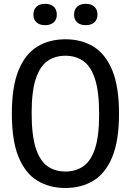

<svg xmlns="http://www.w3.org/2000/svg" viewBox="-20 -950 668 980"><path d="M314 9.5Q231.5 9.5 170 -28.2Q108.5 -66 74.5 -149.2Q40.5 -232.5 40.5 -370Q40.5 -507.5 74.5 -590.8Q108.5 -674 170 -711.8Q231.5 -749.5 314 -749.5Q396 -749.5 457.5 -711.8Q519 -674 553.2 -590.8Q587.5 -507.5 587.5 -370Q587.5 -232.5 553.2 -149.2Q519 -66 457.5 -28.2Q396 9.5 314 9.5ZM314 -74.5Q366.5 -74.5 405.2 -101.2Q444 -128 465 -191.8Q486 -255.5 486 -367Q486 -481.5 465 -546.5Q444 -611.5 405.2 -638.5Q366.5 -665.5 314 -665.5Q261 -665.5 222.5 -638.8Q184 -612 162.8 -548.2Q141.5 -484.5 141.5 -373Q141.5 -258.5 162.8 -193.5Q184 -128.5 222.5 -101.5Q261 -74.5 314 -74.5ZM418 -821.5Q390 -821.5 374 -835.8Q358 -850 358 -875.5Q358 -901.5 374 -916Q390 -930.5 418 -930.5Q445.5 -930.5 461.5 -916Q477.5 -901.5 477.5 -875.5Q477.5 -850 461.5 -835.8Q445.5 -821.5 418 -821.5ZM210 -821.5Q182.5 -821.5 166.5 -835.8Q150.5 -850 150.5 -875.5Q150.5 -901.5 166.5 -916Q182.5 -930.5 210 -930.5Q238 -930.5 254 -916Q270 -901.5 270 -875.5Q270 -850 254 -835.8Q238 -821.5 210 -821.5Z"/></svg>

Font: Encode Sans Cnd Md
Style: Regular
Weight: 500
Width: 3
Designer: Multiple Designers
Foundry: Impallari Type
Version: Version 3.002; ttfautohint (v1.8.3) -l 8 -r 50 -G 200 -x 14 